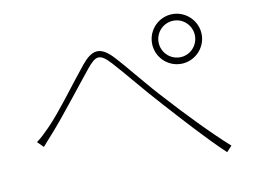

<svg xmlns="http://www.w3.org/2000/svg" viewBox="-73 -799 1145 867"><g transform="rotate(-10 500.0 -365.5)"><path d="M64 -231 91 -204C104 -220 127 -244 145 -265C204 -332 297 -453 351 -519C391 -567 410 -577 460 -522C506 -472 584 -375 652 -301C725 -220 822 -112 902 -37L926 -63C841 -138 728 -258 671 -321C602 -394 528 -489 476 -545C417 -609 378 -596 331 -539C274 -470 184 -345 124 -285C101 -262 84 -245 64 -231ZM683 -580C683 -626 720 -664 767 -664C813 -664 850 -626 850 -580C850 -534 813 -496 767 -496C720 -496 683 -534 683 -580ZM653 -580C653 -517 704 -466 767 -466C829 -466 881 -517 881 -580C881 -643 829 -694 767 -694C704 -694 653 -643 653 -580Z"/></g></svg>

Font: Noto Sans CJK HK Thin
Style: Regular
Weight: 100
Designer: Ryoko NISHIZUKA 西塚涼子 (kana, bopomofo & ideographs); Paul D. Hunt (Latin, Greek & Cyrillic); Sandoll Communications 산돌커뮤니
Foundry: Adobe
Version: Version 2.004;hotconv 1.0.118;makeotfexe 2.5.65603